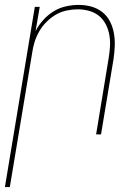

<svg xmlns="http://www.w3.org/2000/svg" viewBox="-40 -548 560 783"><path d="M-20 215 102 -520H122L105 -421Q117 -445 136.5 -466.5Q156 -488 179 -502Q202 -516 228.5 -522Q255 -528 281 -528Q308 -528 333 -521Q358 -514 377.5 -498.5Q397 -483 408.5 -460.5Q420 -438 424.5 -412.5Q429 -387 428 -360.5Q427 -334 423 -307L372 0H352L403 -310Q407 -334 408.5 -358Q410 -382 406 -405Q402 -428 391.5 -448.5Q381 -469 364 -483Q347 -497 324 -503.5Q301 -510 277 -510Q255 -510 231.5 -505Q208 -500 187.5 -488Q167 -476 149.5 -458.5Q132 -441 120 -420Q108 -399 101 -376.5Q94 -354 91 -331L0 215Z"/></svg>

Font: Iosevka Term Curly Th Obl
Style: Regular
Weight: 100
Italic angle: -9°
Designer: Belleve Invis
Foundry: Belleve Invis
Version: Version 32.3.0